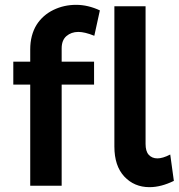

<svg xmlns="http://www.w3.org/2000/svg" viewBox="-20 -768 739 794"><path d="M255 -619C268 -630 284 -636 304 -636C321 -636 343 -631 370 -620L393 -725C361 -740 328 -748 295 -748C261 -748 230 -741 201 -727C172 -713 148 -692 131 -665C114 -637 105 -603 105 -564V-513H35V-418H105V0H235V-418H369V-513H235V-568C235 -591 242 -608 255 -619ZM595 -128C586 -138 582 -153 582 -173V-742H453V-162C453 -108 467 -67 494 -38C521 -9 556 6 598 6C631 6 664 -3 699 -20L684 -129C663 -118 645 -113 631 -113C616 -113 604 -118 595 -128Z"/></svg>

Font: Argentum Sans Medium
Style: Regular
Weight: 500
Designer: Julieta Ulanovsky
Foundry: Julieta Ulanovsky
Version: Version 5.001;January 29, 2019;FontCreator 11.5.0.2425 64-bi